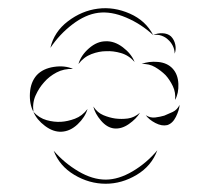

<svg xmlns="http://www.w3.org/2000/svg" viewBox="-20 -900 532 465"><path d="M102 -784Q111 -823 144.5 -848.5Q178 -874 217 -879Q256 -884 294.5 -867Q333 -850 351 -815Q322 -842 285.5 -857.5Q249 -873 218 -869Q187 -865 155.5 -841Q124 -817 102 -784ZM351 -815Q361 -820 373.5 -819.5Q386 -819 394 -812Q402 -804 404.5 -792Q407 -780 403 -770Q403 -780 398.5 -789Q394 -798 387 -804Q381 -810 371.5 -813.5Q362 -817 351 -815ZM170 -745Q176 -766 195.5 -783Q215 -800 236 -800Q257 -801 277.5 -785.5Q298 -770 306 -750Q292 -766 273 -771.5Q254 -777 237 -776Q220 -776 201.5 -769Q183 -762 170 -745ZM323 -745Q340 -752 362.5 -750Q385 -748 398 -734Q411 -720 412 -697Q413 -674 404 -658Q406 -676 398.5 -691.5Q391 -707 381 -718Q370 -729 355.5 -737.5Q341 -746 323 -745ZM61 -629Q51 -648 52.5 -674.5Q54 -701 69 -718Q84 -734 110.5 -738Q137 -742 157 -733Q135 -734 117 -724.5Q99 -715 87 -701Q75 -688 66.5 -669.5Q58 -651 61 -629ZM415 -646Q414 -633 406 -617Q398 -601 385 -597Q372 -594 356.5 -602Q341 -610 333 -621Q344 -614 356 -615.5Q368 -617 378 -620Q388 -624 398.5 -629Q409 -634 415 -646ZM319 -627Q310 -612 292 -599.5Q274 -587 256 -589Q239 -591 224.5 -608Q210 -625 206 -642Q216 -627 230.5 -621Q245 -615 259 -613Q274 -611 289.5 -613Q305 -615 319 -627ZM192 -636Q186 -616 168 -599Q150 -582 129 -581Q109 -580 89 -595Q69 -610 61 -629Q75 -614 93 -609Q111 -604 128 -605Q144 -606 161.5 -612.5Q179 -619 192 -636ZM361 -536Q347 -498 311 -476.5Q275 -455 236 -455Q196 -455 160 -476.5Q124 -498 110 -535Q136 -505 170 -485Q204 -465 236 -465Q267 -465 301 -485Q335 -505 361 -536Z"/></svg>

Font: Rubik Puddles
Style: Regular
Weight: 400
Designer: Hubert and Fischer, NaN
Foundry: Hubert and Fischer, NaN
Version: Version 2.200